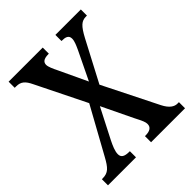

<svg xmlns="http://www.w3.org/2000/svg" viewBox="-199 -834 955 955"><g transform="rotate(-45 278.0 -357.0)"><path d="M6 0H203V-43H200C164 -43 150 -53 150 -75C150 -96 162 -123 175 -149L256 -307L334 -145C356 -102 361 -91 361 -76C361 -54 344 -43 313 -43H309V0H548V-43H537C517 -43 494 -56 474 -96L330 -384L443 -599C473 -655 491 -671 522 -671H529V-714H350V-671H352C377 -671 396 -666 396 -642C396 -624 386 -603 376 -581L304 -432L233 -583C223 -603 212 -627 212 -641C212 -657 221 -671 258 -671H261V-714H21V-671H31C64 -671 81 -656 99 -618L229 -355L95 -112C67 -61 51 -43 11 -43H6Z"/></g></svg>

Font: Noto Serif Georgian ExtraCondensed Medium
Style: Regular
Weight: 500
Width: 2
Designer: Monotype Design Team, Akaki Razmadze
Foundry: Google LLC
Version: Version 2.003